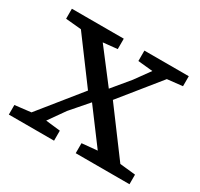

<svg xmlns="http://www.w3.org/2000/svg" viewBox="-115 -655 830 798"><g transform="rotate(30 300.0 -256.0)"><path d="M228 0H11V-36V-46L88 -55L246 -251L93 -457L18 -464V-474V-512H267V-462L199 -455L317 -301L385 -383L437 -455L366 -462V-512H579V-464L506 -456L355 -269L515 -54L590 -46V0H332V-48L406 -55L285 -217L213 -134L158 -56L228 -48Z"/></g></svg>

Font: Early Summer Mincho Screen
Style: Regular
Weight: 400
Designer: GuiWonder
Version: Version 1.002